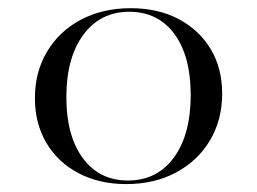

<svg xmlns="http://www.w3.org/2000/svg" viewBox="-20 -447 640 478"><path d="M294.4 11.3Q227.4 11.3 175.8 -15.7Q124.2 -42.7 95.6 -91.1Q66.9 -139.5 66.9 -202.4Q66.9 -267.7 97.2 -318.5Q127.4 -369.4 181.5 -398Q235.5 -426.6 305.6 -426.6Q373.4 -426.6 424.6 -399.6Q475.8 -372.6 504.4 -325Q533.1 -277.4 533.1 -213.7Q533.1 -148.4 502.8 -97.6Q472.6 -46.8 418.5 -17.7Q364.5 11.3 294.4 11.3ZM298.4 2.4Q371 2.4 412.9 -54.8Q454.8 -112.1 454.8 -210.5Q454.8 -307.3 414.1 -362.5Q373.4 -417.7 301.6 -417.7Q229.8 -417.7 187.5 -360.5Q145.2 -303.2 145.2 -204.8Q145.2 -108.9 186.3 -53.2Q227.4 2.4 298.4 2.4Z"/></svg>

Font: Playfair 144pt SemiExpanded Light
Style: Regular
Weight: 300
Width: 6
Designer: Claus Eggers Sørensen
Foundry: Claus Eggers Sørensen
Version: Version 2.203